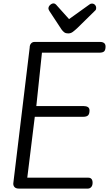

<svg xmlns="http://www.w3.org/2000/svg" viewBox="-20 -1106 639 1126"><path d="M91 0Q73 0 65 -9Q57 -18 58 -31L154 -826Q154 -842 162 -851Q170 -860 182 -860H568Q582 -860 590.5 -853.5Q599 -847 599 -833Q599 -813 591 -805Q583 -797 562 -797H226L193 -484H470Q486 -484 495.5 -478Q505 -472 505 -458Q505 -438 496.5 -429.5Q488 -421 467 -421H184L140 -64H497Q523 -64 523 -34Q523 -18 515 -9Q507 0 495 0ZM380 -910Q366 -910 357.5 -916Q349 -922 341 -933L270 -1041Q264 -1051 264 -1056Q264 -1068 274 -1077Q284 -1086 294 -1086Q304 -1086 314 -1073L385 -994L505 -1080Q511 -1085 519 -1085Q530 -1085 537 -1077.5Q544 -1070 544 -1059Q544 -1050 540 -1046L433 -941Q419 -928 407 -919Q395 -910 380 -910Z"/></svg>

Font: Kite One
Style: Regular
Weight: 400
Designer: Eduardo Rodriguez Tunni
Foundry: Eduardo Rodriguez Tunni
Version: Version 1.002; ttfautohint (v1.8.4.7-5d5b);gftools[0.9.23]